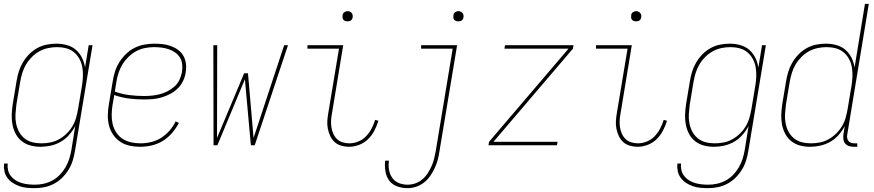

<svg xmlns="http://www.w3.org/2000/svg" viewBox="-23 -755 4543 998"><path d="M157 223Q136 223 116 221Q96 219 77.5 212.5Q59 206 43 195.5Q27 185 15.5 169.5Q4 154 0 135Q-4 116 -2 95H17Q15 113 19 130Q23 147 33.5 160Q44 173 58 182Q72 191 88.5 196Q105 201 123 203Q141 205 158 205Q181 205 204 200Q227 195 248.5 183.5Q270 172 287.5 154Q305 136 317.5 114.5Q330 93 337 70.5Q344 48 348 25L368 -100Q355 -75 336 -53.5Q317 -32 292.5 -18Q268 -4 241 2Q214 8 188 8Q161 8 136 1.5Q111 -5 91 -20.5Q71 -36 59 -58.5Q47 -81 42 -106.5Q37 -132 38 -159Q39 -186 43 -213L63 -333Q67 -358 74.5 -382.5Q82 -407 95.5 -430Q109 -453 128 -472.5Q147 -492 170.5 -505Q194 -518 219.5 -523Q245 -528 270 -528Q298 -528 325 -520.5Q352 -513 371.5 -496Q391 -479 403 -455Q415 -431 419 -404L438 -520H458L367 28Q363 53 355.5 78Q348 103 334 126Q320 149 300.5 168.5Q281 188 257 200.5Q233 213 207.5 218Q182 223 157 223ZM192 -10Q215 -10 238.5 -14.5Q262 -19 283.5 -31Q305 -43 323 -60.5Q341 -78 353.5 -99Q366 -120 372.5 -143Q379 -166 383 -189L403 -309Q407 -333 408 -357.5Q409 -382 405 -405Q401 -428 390 -448.5Q379 -469 361.5 -483.5Q344 -498 321 -504Q298 -510 273 -510Q250 -510 226.5 -505Q203 -500 182 -488.5Q161 -477 143 -459Q125 -441 112.5 -420Q100 -399 93 -376Q86 -353 82 -330L62 -210Q59 -186 57.5 -161.5Q56 -137 60.5 -114Q65 -91 75.5 -71Q86 -51 103.5 -36.5Q121 -22 144 -16Q167 -10 192 -10Z M705 8Q677 8 650 2Q623 -4 601.5 -18.5Q580 -33 565 -55Q550 -77 543.5 -103Q537 -129 537.5 -157Q538 -185 543 -213L563 -333Q567 -359 575 -384Q583 -409 597.5 -432Q612 -455 632 -474.5Q652 -494 676 -506Q700 -518 726.5 -523Q753 -528 778 -528Q801 -528 823 -525.5Q845 -523 865.5 -515.5Q886 -508 903.5 -495Q921 -482 931 -463.5Q941 -445 943.5 -423Q946 -401 942 -378Q939 -356 928.5 -334Q918 -312 900.5 -295Q883 -278 861 -266.5Q839 -255 816.5 -248.5Q794 -242 771 -240Q748 -238 725 -238Q685 -238 646 -243Q607 -248 571 -261L562 -210Q558 -185 557.5 -159.5Q557 -134 562.5 -110.5Q568 -87 581 -67Q594 -47 613.5 -34Q633 -21 657 -15.5Q681 -10 707 -10Q734 -10 762 -16.5Q790 -23 814.5 -38.5Q839 -54 858.5 -76.5Q878 -99 890 -124L907 -116Q892 -88 871 -63.5Q850 -39 823 -22.5Q796 -6 765.5 1Q735 8 705 8ZM725 -256Q746 -256 767 -258Q788 -260 808.5 -265.5Q829 -271 848.5 -281Q868 -291 884.5 -306Q901 -321 910 -340.5Q919 -360 923 -381Q926 -401 924 -420.5Q922 -440 912.5 -455.5Q903 -471 887.5 -482Q872 -493 854.5 -499Q837 -505 817.5 -507.5Q798 -510 778 -510Q755 -510 731.5 -505.5Q708 -501 686 -489.5Q664 -478 645.5 -460Q627 -442 614 -421Q601 -400 593.5 -377Q586 -354 582 -330L574 -279Q609 -266 647.5 -261Q686 -256 725 -256Z M1301 0H1281L1250 -343L1107 0H1087L1086 -520H1106L1105 -38L1246 -374H1266L1295 -38L1454 -520H1474Z M1791 8Q1770 8 1750 2Q1730 -4 1716 -17Q1702 -30 1693.5 -48Q1685 -66 1681 -86.5Q1677 -107 1678.5 -128Q1680 -149 1684 -171L1739 -502H1575V-520H1761L1703 -168Q1699 -149 1698 -130.5Q1697 -112 1699.5 -94.5Q1702 -77 1709 -61Q1716 -45 1728 -33Q1740 -21 1757 -15.5Q1774 -10 1793 -10Q1816 -10 1839.5 -19.5Q1863 -29 1880 -47Q1897 -65 1908.5 -87Q1920 -109 1927 -132L1944 -127Q1936 -101 1923 -76Q1910 -51 1890 -31.5Q1870 -12 1843.5 -2Q1817 8 1791 8ZM1783 -644Q1777 -644 1771.5 -646Q1766 -648 1762 -652.5Q1758 -657 1757.5 -663.5Q1757 -670 1758 -676Q1758 -681 1760.5 -685Q1763 -689 1767 -691.5Q1771 -694 1775 -695.5Q1779 -697 1784 -697Q1790 -697 1795.5 -694.5Q1801 -692 1805 -687.5Q1809 -683 1810 -676.5Q1811 -670 1810 -664Q1809 -659 1806.5 -655Q1804 -651 1800.5 -648.5Q1797 -646 1792.5 -645Q1788 -644 1783 -644Z M2095 223Q2067 223 2041 213.5Q2015 204 2000 183.5Q1985 163 1980.5 135.5Q1976 108 1979 80H1999Q1995 104 1999 127.5Q2003 151 2016 169.5Q2029 188 2050.5 196.5Q2072 205 2096 205Q2116 205 2136 198Q2156 191 2172.5 177Q2189 163 2200.5 145Q2212 127 2220.5 108Q2229 89 2233.5 69.5Q2238 50 2242 30L2330 -502H2166V-520H2353L2261 33Q2258 55 2252 77Q2246 99 2236 120Q2226 141 2212.5 160.5Q2199 180 2180 194.5Q2161 209 2139 216Q2117 223 2095 223ZM2359 -644Q2353 -644 2347.5 -646Q2342 -648 2338 -652.5Q2334 -657 2333.5 -663.5Q2333 -670 2334 -676Q2334 -681 2336.5 -685Q2339 -689 2343 -691.5Q2347 -694 2351 -695.5Q2355 -697 2360 -697Q2366 -697 2371.5 -694.5Q2377 -692 2381 -687.5Q2385 -683 2386 -676.5Q2387 -670 2386 -664Q2385 -659 2382.5 -655Q2380 -651 2376.5 -648.5Q2373 -646 2368.5 -645Q2364 -644 2359 -644Z M2516 0 2519 -18 2932 -502H2599L2602 -520H2958L2955 -502L2542 -18H2875L2872 0Z M3291 8Q3270 8 3250 2Q3230 -4 3216 -17Q3202 -30 3193.5 -48Q3185 -66 3181 -86.5Q3177 -107 3178.5 -128Q3180 -149 3184 -171L3239 -502H3075V-520H3261L3203 -168Q3199 -149 3198 -130.5Q3197 -112 3199.5 -94.5Q3202 -77 3209 -61Q3216 -45 3228 -33Q3240 -21 3257 -15.5Q3274 -10 3293 -10Q3316 -10 3339.5 -19.5Q3363 -29 3380 -47Q3397 -65 3408.5 -87Q3420 -109 3427 -132L3444 -127Q3436 -101 3423 -76Q3410 -51 3390 -31.5Q3370 -12 3343.5 -2Q3317 8 3291 8ZM3283 -644Q3277 -644 3271.5 -646Q3266 -648 3262 -652.5Q3258 -657 3257.5 -663.5Q3257 -670 3258 -676Q3258 -681 3260.5 -685Q3263 -689 3267 -691.5Q3271 -694 3275 -695.5Q3279 -697 3284 -697Q3290 -697 3295.5 -694.5Q3301 -692 3305 -687.5Q3309 -683 3310 -676.5Q3311 -670 3310 -664Q3309 -659 3306.5 -655Q3304 -651 3300.5 -648.5Q3297 -646 3292.5 -645Q3288 -644 3283 -644Z M3657 223Q3636 223 3616 221Q3596 219 3577.5 212.5Q3559 206 3543 195.5Q3527 185 3515.5 169.5Q3504 154 3500 135Q3496 116 3498 95H3517Q3515 113 3519 130Q3523 147 3533.5 160Q3544 173 3558 182Q3572 191 3588.5 196Q3605 201 3623 203Q3641 205 3658 205Q3681 205 3704 200Q3727 195 3748.5 183.5Q3770 172 3787.5 154Q3805 136 3817.5 114.5Q3830 93 3837 70.5Q3844 48 3848 25L3868 -100Q3855 -75 3836 -53.5Q3817 -32 3792.5 -18Q3768 -4 3741 2Q3714 8 3688 8Q3661 8 3636 1.5Q3611 -5 3591 -20.5Q3571 -36 3559 -58.5Q3547 -81 3542 -106.5Q3537 -132 3538 -159Q3539 -186 3543 -213L3563 -333Q3567 -358 3574.5 -382.5Q3582 -407 3595.5 -430Q3609 -453 3628 -472.5Q3647 -492 3670.5 -505Q3694 -518 3719.5 -523Q3745 -528 3770 -528Q3798 -528 3825 -520.5Q3852 -513 3871.5 -496Q3891 -479 3903 -455Q3915 -431 3919 -404L3938 -520H3958L3867 28Q3863 53 3855.5 78Q3848 103 3834 126Q3820 149 3800.5 168.5Q3781 188 3757 200.5Q3733 213 3707.5 218Q3682 223 3657 223ZM3692 -10Q3715 -10 3738.5 -14.5Q3762 -19 3783.5 -31Q3805 -43 3823 -60.5Q3841 -78 3853.5 -99Q3866 -120 3872.5 -143Q3879 -166 3883 -189L3903 -309Q3907 -333 3908 -357.5Q3909 -382 3905 -405Q3901 -428 3890 -448.5Q3879 -469 3861.5 -483.5Q3844 -498 3821 -504Q3798 -510 3773 -510Q3750 -510 3726.5 -505Q3703 -500 3682 -488.5Q3661 -477 3643 -459Q3625 -441 3612.5 -420Q3600 -399 3593 -376Q3586 -353 3582 -330L3562 -210Q3559 -186 3557.5 -161.5Q3556 -137 3560.5 -114Q3565 -91 3575.5 -71Q3586 -51 3603.5 -36.5Q3621 -22 3644 -16Q3667 -10 3692 -10Z M4188 8Q4161 8 4136 1.5Q4111 -5 4091 -20.5Q4071 -36 4059 -58.5Q4047 -81 4042 -106.5Q4037 -132 4038 -159Q4039 -186 4043 -213L4063 -333Q4067 -358 4074.5 -382.5Q4082 -407 4095.5 -430Q4109 -453 4128 -472.5Q4147 -492 4170.5 -505Q4194 -518 4219.5 -523Q4245 -528 4270 -528Q4298 -528 4325 -520.5Q4352 -513 4371.5 -496Q4391 -479 4403 -455Q4415 -431 4419 -404L4473 -735H4493L4381 -56Q4379 -47 4380.5 -38Q4382 -29 4387.5 -22Q4393 -15 4401.5 -12.5Q4410 -10 4419 -10H4433V8H4416Q4403 8 4391 4.5Q4379 1 4371 -8Q4363 -17 4361 -30Q4359 -43 4361 -56L4368 -100Q4355 -75 4336 -53.5Q4317 -32 4292.5 -18Q4268 -4 4241 2Q4214 8 4188 8ZM4192 -10Q4215 -10 4238.5 -14.5Q4262 -19 4283.5 -31Q4305 -43 4323 -60.5Q4341 -78 4353.5 -99Q4366 -120 4372.5 -143Q4379 -166 4383 -189L4403 -309Q4407 -333 4408 -357.5Q4409 -382 4405 -405Q4401 -428 4390 -448.5Q4379 -469 4361.5 -483.5Q4344 -498 4321 -504Q4298 -510 4273 -510Q4250 -510 4226.5 -505Q4203 -500 4182 -488.5Q4161 -477 4143 -459Q4125 -441 4112.5 -420Q4100 -399 4093 -376Q4086 -353 4082 -330L4062 -210Q4059 -186 4057.5 -161.5Q4056 -137 4060.5 -114Q4065 -91 4075.5 -71Q4086 -51 4103.5 -36.5Q4121 -22 4144 -16Q4167 -10 4192 -10Z"/></svg>

Font: Iosevka Thin
Style: Italic
Weight: 100
Italic angle: -9°
Monospace: yes
Designer: Belleve Invis
Foundry: Belleve Invis
Version: Version 32.5.0; ttfautohint (v1.8.4)